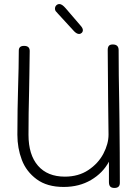

<svg xmlns="http://www.w3.org/2000/svg" viewBox="-20 -928 680 950"><path d="M571 -338Q573 -164 573 -23Q573 2 546 2Q532 2 525.5 -5Q519 -12 519 -27V-128Q489 -72 430.5 -37.5Q372 -3 295 -3Q213 -3 161.5 -41Q110 -79 88 -137Q66 -195 66 -261Q66 -332 67 -385.5Q68 -439 69 -475Q73 -605 73 -678Q73 -701 99 -701Q127 -701 127 -676Q127 -628 125.5 -568Q124 -508 124 -478Q121 -367 121 -261Q121 -162 168 -108Q215 -54 301 -54Q368 -54 417 -86.5Q466 -119 491.5 -167.5Q517 -216 517 -262L515 -431Q515 -497 513 -681Q513 -694 518.5 -701Q524 -708 538 -708Q567 -708 567 -680Q567 -563 570 -416ZM347 -773 268 -859Q259 -868 255.5 -873Q252 -878 252 -885Q252 -895 258.5 -901.5Q265 -908 274 -908Q287 -908 305 -887L378 -802Q390 -789 390 -779Q390 -771 384.5 -765.5Q379 -760 371 -760Q360 -760 347 -773Z"/></svg>

Font: Mali Light
Style: Regular
Weight: 300
Designer: Kitiyaporn Chalermlarp | Katatrad Aksorn Co.,Ltd.
Foundry: Cadson Demak Co.,Ltd.
Version: Version 1.000; ttfautohint (v1.6)